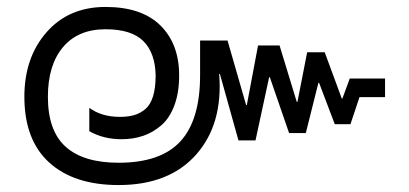

<svg xmlns="http://www.w3.org/2000/svg" viewBox="-20 -515 1173 550"><path d="M319.8 15.1Q191.9 15.1 120.8 -49.6Q49.8 -114.3 49.8 -237.8Q49.8 -350.1 113.3 -422.6Q176.8 -495.1 282.2 -495.1Q385.7 -495.1 439.5 -442.1Q493.2 -389.2 493.2 -298.8Q493.2 -250 479.7 -213.6Q466.3 -177.2 442.6 -156.5Q418.9 -135.7 390.4 -126Q361.8 -116.2 328.1 -116.2Q276.4 -116.2 235.8 -139.2V-206.1Q271 -180.2 323.2 -180.2Q346.7 -180.2 363.8 -185.1Q380.9 -189.9 395.8 -202.1Q410.6 -214.4 418.2 -238.5Q425.8 -262.7 425.8 -298.8Q424.8 -362.8 390.9 -397Q356.9 -431.2 282.2 -431.2Q203.6 -431.2 160.4 -379.9Q117.2 -328.6 117.2 -237.8Q117.2 -140.1 168.2 -94.5Q219.2 -48.8 319.8 -48.8Q440.4 -48.8 496.8 -110.1Q553.2 -171.4 553.2 -299.8V-398.9H631.8L685.1 -213.9H687L719.2 -384.8H780.8L830.1 -223.1H832L859.9 -365.2H910.2L959 -232.9H960.9L981.9 -290H1083V-236.8H1009.8L983.9 -159.2H939L894 -277.8H892.1L856 -133.8H808.1L752.9 -293.9H751L711.9 -112.8H663.1L609.9 -303.2H607.9Q619.1 -159.2 541.7 -72Q464.4 15.1 319.8 15.1Z"/></svg>

Font: Prompt Light
Style: Regular
Weight: 300
Designer: Katatrad Team
Foundry: CadsonDemak
Version: Version 1.000;PS 001.000;hotconv 1.0.88;makeotf.lib2.5.64775